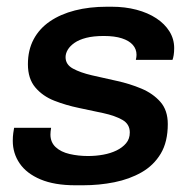

<svg xmlns="http://www.w3.org/2000/svg" viewBox="-20 -541 577 571"><path d="M204 10Q142 10 100.5 -7.5Q59 -25 38.5 -55Q18 -85 18 -122Q18 -135 19.5 -145.5Q21 -156 22 -161H132Q131 -154 130.5 -150Q130 -146 130 -141Q130 -118 145.5 -103.5Q161 -89 187 -83Q213 -77 242 -77Q265 -77 287 -81Q309 -85 326.5 -93.5Q344 -102 355 -115Q366 -128 366 -147Q366 -172 344 -184.5Q322 -197 287.5 -204.5Q253 -212 214.5 -220Q176 -228 141.5 -241.5Q107 -255 85 -281Q63 -307 63 -350Q63 -392 80 -424Q97 -456 128.5 -477.5Q160 -499 203 -510Q246 -521 298 -521H312Q352 -521 386 -512Q420 -503 445 -486.5Q470 -470 484 -447.5Q498 -425 498 -398Q498 -386 496.5 -377Q495 -368 493 -363H384Q385 -367 385.5 -371Q386 -375 386 -378Q386 -395 375 -407.5Q364 -420 342.5 -427Q321 -434 289 -434Q258 -434 236.5 -428.5Q215 -423 201.5 -413.5Q188 -404 181.5 -393Q175 -382 175 -371Q175 -349 197 -337Q219 -325 253.5 -317Q288 -309 327 -300.5Q366 -292 400.5 -277.5Q435 -263 457 -238Q479 -213 479 -172Q479 -119 458 -84Q437 -49 401 -28.5Q365 -8 320 1Q275 10 227 10Z"/></svg>

Font: Chivo Medium Medium
Style: Italic
Weight: 500
Italic angle: -8.05°
Version: Version 2.002